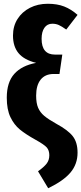

<svg xmlns="http://www.w3.org/2000/svg" viewBox="-20 -778 432 1020"><path d="M392 -699 332 -621Q308 -638 292.5 -645Q277 -652 258 -652Q231 -652 216 -630.5Q201 -609 201 -572Q201 -488 272 -488H311L296 -385H265Q220 -385 196 -355Q172 -325 172 -270Q172 -230 182.5 -205.5Q193 -181 215 -162.5Q237 -144 280 -120Q341 -87 366.5 -54.5Q392 -22 392 33Q392 94 354.5 138.5Q317 183 236 222L182 132Q213 110 227.5 91.5Q242 73 242 47Q242 21 228.5 5.5Q215 -10 168 -36Q116 -65 85.5 -90Q55 -115 35.5 -155.5Q16 -196 16 -259Q16 -341 56 -385.5Q96 -430 172 -444Q108 -460 78.5 -495.5Q49 -531 49 -589Q49 -639 73 -677Q97 -715 139 -736.5Q181 -758 234 -758Q284 -758 321 -743.5Q358 -729 392 -699Z"/></svg>

Font: Fira Sans Extra Condensed
Style: Bold
Weight: 700
Width: 1
Designer: Carrois Corporate & Edenspiekermann AG
Foundry: Carrois Corporate GbR & Edenspiekermann AG
Version: Version 4.203